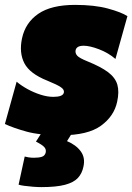

<svg xmlns="http://www.w3.org/2000/svg" viewBox="-39 -537 541 785"><path d="M212 16Q123.5 16 70 1.2Q16.5 -13.5 -19 -30L29 -203Q47 -187.5 72.8 -173.2Q98.5 -159 126.5 -150Q154.5 -141 179 -141Q218 -141 222 -158Q225 -170 210.2 -180.2Q195.5 -190.5 155 -207Q83 -235.5 60.8 -278.2Q38.5 -321 51 -380Q64.5 -444 117.5 -480.5Q170.5 -517 268 -517Q347.5 -517 402.5 -502Q457.5 -487 482 -471L433 -296Q404 -321 366 -335.5Q328 -350 303 -350Q273.5 -350 270 -331Q268 -319 276.8 -309.2Q285.5 -299.5 319 -286Q373.5 -264 403 -241.8Q432.5 -219.5 440.8 -190.8Q449 -162 440 -121Q427.5 -62 373.8 -23Q320 16 212 16ZM130 228Q115 228 96 226.5Q77 225 60.5 222.8Q44 220.5 37 218L62 103Q66.5 104.5 77 106.2Q87.5 108 100 108Q120.5 108 132.8 103.8Q145 99.5 148 86Q150.5 73 141.2 63.5Q132 54 108 42L158 -36H268L260 0L235 40Q272 55.5 291.2 81.8Q310.5 108 302 145Q296.5 172 279.5 190.5Q262.5 209 226.8 218.5Q191 228 130 228Z"/></svg>

Font: Commissioner Black
Style: Italic
Weight: 900
Italic angle: -12°
Designer: Kostas Bartsokas
Foundry: Kostas Bartsokas
Version: Version 1.000; ttfautohint (v1.8.3)